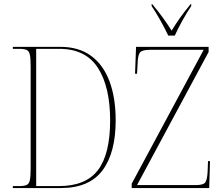

<svg xmlns="http://www.w3.org/2000/svg" viewBox="-20 -951 1119 971"><path d="M45 0V-10H77Q102 -10 114.5 -15.5Q127 -21 131 -40Q135 -59 135 -99V-617Q135 -656 131 -674.5Q127 -693 114.5 -698.5Q102 -704 77 -704H45V-714H286Q378 -714 440 -669Q502 -624 533.5 -540.5Q565 -457 565 -342Q565 -178 498 -89Q431 0 288 0ZM279 -10Q414 -10 475.5 -91Q537 -172 537 -342Q537 -512 475 -608Q413 -704 280 -704H163V-10ZM646 0V-22L1010 -699H737Q698 -699 687.5 -685Q677 -671 676 -630L673 -578H663L668 -714H1035V-688L673 -15H970Q1009 -15 1018.5 -29Q1028 -43 1030 -83L1032 -136H1042L1038 0ZM831 -771Q815 -805 791 -848Q767 -891 747 -920V-931H749Q780 -894 802.5 -863Q825 -832 848 -796Q870 -832 892 -863Q914 -894 945 -931H947V-920Q927 -891 903 -848Q879 -805 864 -771Z"/></svg>

Font: Noto Serif Display SemiCondensed Thin
Style: Regular
Weight: 100
Width: 4
Designer: Monotype Design Team
Foundry: Monotype Imaging Inc.
Version: Version 2.009